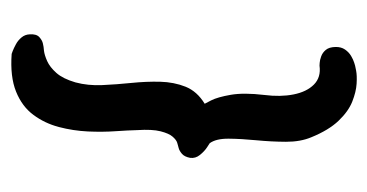

<svg xmlns="http://www.w3.org/2000/svg" viewBox="-182 -500 677 354"><g transform="rotate(-90 157.0 -322.5)"><path d="M213.5 -6.8Q213.5 -6.8 204.3 -4.9Q195.1 -3.1 180.2 -4Q165.2 -4.9 147.2 -12Q129.2 -19.1 111.9 -37.2Q94.6 -55.2 81.4 -87.6Q73 -107.6 73.1 -134.3Q73.2 -161 75.9 -188.9Q78.6 -216.9 78.8 -239.9Q79 -263 70.5 -274.8Q70.5 -274.8 63.1 -279.6Q55.6 -284.5 48.9 -292.8Q42.1 -301.1 43.5 -311.1Q45.5 -321.5 51 -326.1Q56.5 -330.8 61.6 -332.1Q66.8 -333.5 66.8 -333.5Q66.8 -333.5 71.6 -334.9Q76.5 -336.4 82.4 -343.1Q88.4 -349.8 92.4 -365.4Q96.4 -381 94.6 -408.4Q94.2 -424.6 92.6 -448.2Q90.9 -471.8 92.1 -499.2Q93.4 -526.6 100.3 -552.9Q107.2 -579.1 122.7 -599.9Q138.1 -620.8 165.6 -631.9Q193.1 -643 235.1 -640Q235.1 -640 240.4 -638.1Q245.6 -636.1 252.8 -632.2Q260 -628.4 265.4 -621.9Q270.9 -615.4 271.2 -606.6Q272 -594.4 266.1 -589Q260.1 -583.6 254.2 -582.4Q248.2 -581.2 248.2 -581.2Q248.2 -581.2 240.8 -580.4Q233.2 -579.5 222 -574.6Q210.8 -569.6 200.1 -557.6Q189.4 -545.6 182.6 -522.4Q176.4 -499.4 177.6 -473Q178.8 -446.6 181.6 -419.2Q184.4 -391.8 183.8 -366.2Q183.1 -340.6 174.6 -319.3Q166 -298 143.2 -284.1Q143.2 -284.1 149.4 -272.2Q155.5 -260.2 159.7 -236.1Q163.9 -211.9 159.4 -174Q155.6 -144.4 160.4 -120.2Q165.2 -96 178.6 -82.7Q192 -69.4 213.5 -72.4Q213.5 -72.4 218.6 -72.1Q223.8 -71.8 230.6 -69.3Q237.4 -66.9 242.5 -60.8Q247.6 -54.8 247.9 -42.9Q248.1 -32.5 243.2 -25.4Q238.2 -18.2 231.4 -14.2Q224.6 -10.2 219.1 -8.5Q213.5 -6.8 213.5 -6.8Z"/></g></svg>

Font: Sour Gummy Black
Style: Regular
Weight: 900
Version: Version 1.000